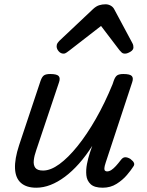

<svg xmlns="http://www.w3.org/2000/svg" viewBox="-20 -860 685 895"><path d="M149 15Q103 15 77.5 -7.5Q52 -30 50 -74.5Q48 -119 69 -183L169 -483Q176 -503 185.5 -509Q195 -515 214 -515Q245 -515 253.5 -505.5Q262 -496 255 -476L149 -160Q140 -135 137.5 -113Q135 -91 144.5 -78Q154 -65 181 -65Q216 -65 257 -95Q298 -125 341.5 -179Q385 -233 427 -306.5Q469 -380 505 -468L510 -483Q517 -503 526.5 -509Q536 -515 555 -515Q586 -515 594.5 -505.5Q603 -496 596 -476L473 -103Q467 -85 466.5 -76Q466 -67 470 -64Q474 -61 479 -61Q489 -61 499 -67.5Q509 -74 520 -86Q531 -98 544 -115Q553 -127 564 -127Q575 -127 588 -119Q601 -109 604.5 -100.5Q608 -92 601 -83Q591 -67 571.5 -44Q552 -21 523.5 -3Q495 15 459 15Q420 15 402.5 -1.5Q385 -18 382.5 -43Q380 -68 385.5 -96Q391 -124 399 -148L410 -180Q380 -133 348 -97Q316 -61 282.5 -36Q249 -11 215.5 2Q182 15 149 15ZM276 -610Q263 -610 253.5 -621Q244 -632 244 -644Q244 -653 248 -659Q252 -665 256 -669L414 -818Q428 -831 442 -835.5Q456 -840 472 -840Q485 -840 496.5 -833.5Q508 -827 514 -814L596 -661Q600 -654 601 -649Q602 -644 602 -639Q602 -627 587.5 -618.5Q573 -610 563 -610Q553 -610 547.5 -615Q542 -620 537 -626L451 -739L304 -625Q298 -621 291 -615.5Q284 -610 276 -610Z"/></svg>

Font: Playwrite US Trad
Style: Regular
Weight: 400
Designer: Veronika Burian, José Scaglione
Foundry: TypeTogether
Version: Version 1.002